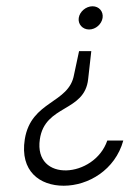

<svg xmlns="http://www.w3.org/2000/svg" viewBox="-20 -596 432 612"><path d="M59 -152C43 -50 107 -4 183 -4C261 -4 347 -54 373 -148H322C281 -28 87 -13 107 -152C123 -263 250 -238 261 -344L271 -433H232L216 -358C200 -265 79 -276 59 -152ZM231 -539C228 -519 243 -502 264 -502C285 -502 304 -519 307 -539C310 -559 296 -576 275 -576C254 -576 234 -559 231 -539Z"/></svg>

Font: Charger Sport
Style: HLNrwObl
Weight: 100
Designer: Jasper
Foundry: Cannot Into Space Fonts
Version: Version 1.1